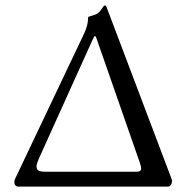

<svg xmlns="http://www.w3.org/2000/svg" viewBox="-20 -690 716 710"><path d="M48 0H601C610 0 616 -10 616 -20C616 -23 616 -25 615 -27L377 -656C374 -665 372 -670 367 -670C362 -670 352 -645 337 -638C326 -633 319 -632 307 -628C305 -627 306 -611 303 -600C300 -588 297 -579 293 -570L35 -27C34 -24 33 -21 33 -17C33 -8 37 0 48 0ZM151 -55C132 -55 115 -56 115 -74C115 -81 118 -90 124 -104L321 -540C326 -551 329 -557 331 -557C334 -557 336 -551 340 -539L486 -120C495 -94 502 -77 502 -67C502 -59 497 -55 485 -55Z"/></svg>

Font: Garamond-Math
Style: Regular
Weight: 400
Version: Version 2019-08-16